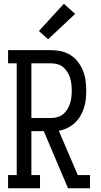

<svg xmlns="http://www.w3.org/2000/svg" viewBox="-20 -1002 540 1022"><path d="M23 0V-70H69V-665H23V-735H253Q280 -735 306.5 -729Q333 -723 356 -708.5Q379 -694 395.5 -672Q412 -650 422 -625Q432 -600 435.5 -573Q439 -546 439 -520Q439 -496 436.5 -472.5Q434 -449 426.5 -426.5Q419 -404 407 -383.5Q395 -363 377.5 -347Q360 -331 338 -320.5Q316 -310 293 -306L394 -70H459V0H342L213 -304H147V-70H193V0ZM147 -374H253Q270 -374 287 -379Q304 -384 317 -395Q330 -406 339 -421Q348 -436 353 -452Q358 -468 360 -485Q362 -502 362 -520Q362 -537 360 -554Q358 -571 353 -587Q348 -603 339 -618Q330 -633 317 -644Q304 -655 287 -660Q270 -665 253 -665H147ZM236 -793 187 -837 320 -982 380 -928Z"/></svg>

Font: Iosevka Slab
Style: Regular
Weight: 400
Monospace: yes
Designer: Belleve Invis
Foundry: Belleve Invis
Version: Version 11.2.4; ttfautohint (v1.8.3)